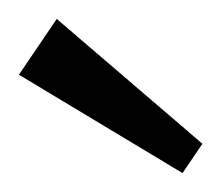

<svg xmlns="http://www.w3.org/2000/svg" viewBox="-32 -703 234 203"><path d="M161 -520 -12 -624 28 -683 182 -551Z"/></svg>

Font: Zilla Slab Regular Highlight
Style: Regular
Weight: 410
Designer: Typotheque Type Foundry
Foundry: Typotheque type foundry
Version: Version 1.0; 2017